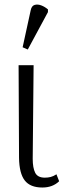

<svg xmlns="http://www.w3.org/2000/svg" viewBox="-20 -827 290 857"><path d="M169 10Q115 10 90.5 -21.5Q66 -53 65 -122L63 -536H130L126 -118Q126 -78 137 -56Q148 -34 180 -34Q194 -34 206 -37Q218 -40 232 -49L244 -18Q215 10 169 10ZM104 -606 81 -616 117 -781Q121 -801 134.5 -805Q148 -809 164 -803Q180 -797 194 -785V-773Z"/></svg>

Font: Noto Serif Condensed Light
Style: Regular
Weight: 300
Width: 3
Designer: Monotype Design Team
Foundry: Monotype Imaging Inc.
Version: Version 2.013